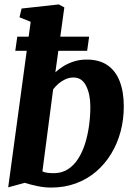

<svg xmlns="http://www.w3.org/2000/svg" viewBox="-20 -837 612 867"><path d="M230 -510.5Q246 -525.5 267.2 -538.5Q288.5 -551.5 314.8 -559.8Q341 -568 371.5 -568Q428 -568 465 -542.8Q502 -517.5 520.5 -470Q539 -422.5 539 -356Q539 -297 524.5 -242.8Q510 -188.5 482 -142.5Q454 -96.5 414 -62.2Q374 -28 322.8 -9Q271.5 10 210 10Q180 10 147.2 3Q114.5 -4 92 -11.5L17 9L118.5 -738.5L68 -759L77.5 -798.5L245.5 -817L270.5 -803.5ZM171.5 -63Q182.5 -58 195.5 -56.5Q208.5 -55 223 -55Q258.5 -55 285.5 -72Q312.5 -89 332 -118.8Q351.5 -148.5 363.8 -187.2Q376 -226 382 -269Q388 -312 388 -355.5Q388 -410 369.2 -448.5Q350.5 -487 312 -487Q292.5 -487 275.5 -479.2Q258.5 -471.5 244.5 -459.5Q230.5 -447.5 220 -433.5ZM58 -671.5H382.5L373.5 -607.5H49Z"/></svg>

Font: Merriweather ExtraBold
Style: Italic
Weight: 800
Italic angle: -7.8°
Version: Version 2.101